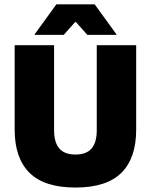

<svg xmlns="http://www.w3.org/2000/svg" viewBox="-20 -847 694 884"><path d="M327.5 16.5Q184.5 16.5 116 -51.2Q47.5 -119 47.5 -250V-639H229V-247.5Q229 -191.5 253 -163.5Q277 -135.5 327.5 -135.5Q378 -135.5 401.8 -163.5Q425.5 -191.5 425.5 -247.5V-639H607V-250Q607 -119 538.8 -51.2Q470.5 16.5 327.5 16.5ZM139.5 -689 239.5 -827H416L516 -689V-686.5H382L330 -745H325.5L273.5 -686.5H139.5Z"/></svg>

Font: Anek Malayalam Medium ExtraBold
Style: Regular
Weight: 800
Version: Version 1.003